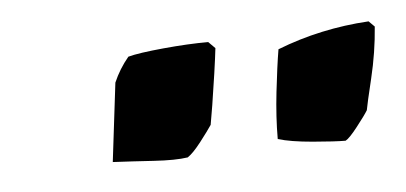

<svg xmlns="http://www.w3.org/2000/svg" viewBox="-26 -693 427 202"><g transform="rotate(-5 187.0 -591.5)"><path d="M262 -540Q262 -563 265 -589.5Q268 -616 271 -634Q317 -652 368 -655L374 -649Q372 -622 365.5 -595Q359 -568 358 -562Q355 -557 346 -545.5Q337 -534 333 -532Q322 -532 298.5 -534Q275 -536 262 -540ZM87 -531 97 -614Q103 -628 113 -640Q124 -643 150.5 -645.5Q177 -648 198 -648L205 -641Q204 -632 201.5 -614.5Q199 -597 196.5 -581.5Q194 -566 193 -561Q189 -555 180.5 -544Q172 -533 166 -529Q153 -527 130 -528.5Q107 -530 87 -531Z"/></g></svg>

Font: Labrada
Style: Bold Italic
Weight: 700
Italic angle: -7°
Designer: Mercedes Jáuregui
Foundry: Omnibus-Type Team
Version: Version 1.000; ttfautohint (v1.8.4.7-5d5b)